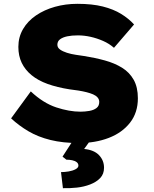

<svg xmlns="http://www.w3.org/2000/svg" viewBox="-20 -738 804 1004"><path d="M391 10Q309 10 244 -6Q179 -22 129 -51.5Q79 -81 38 -119L141 -260Q206 -199 274 -176.5Q342 -154 401 -154Q424 -154 447 -158Q470 -162 484.5 -173Q499 -184 499 -205Q499 -218 490.5 -228Q482 -238 467 -244.5Q452 -251 432 -256Q412 -261 390 -264.5Q368 -268 343 -271Q279 -281 229 -299Q179 -317 145 -345Q111 -373 93.5 -409.5Q76 -446 76 -493Q76 -544 100.5 -586Q125 -628 168.5 -657.5Q212 -687 267.5 -702.5Q323 -718 385 -718Q462 -718 517.5 -704Q573 -690 613 -665.5Q653 -641 681 -610L576 -488Q551 -510 519 -524Q487 -538 453.5 -545.5Q420 -553 387 -553Q355 -553 331.5 -548Q308 -543 294 -532.5Q280 -522 280 -504Q280 -489 294 -479Q308 -469 330 -462Q352 -455 376 -451.5Q400 -448 420 -445Q477 -436 528 -422Q579 -408 618 -384Q657 -360 679 -321Q701 -282 701 -224Q701 -149 660 -96.5Q619 -44 549 -17Q479 10 391 10ZM309 246 299 162Q318 162 339 158.5Q360 155 375 147Q390 139 390 128Q390 117 381 110Q372 103 357.5 100Q343 97 327 97L307 81L375 -24H467L420 41Q472 46 498 73.5Q524 101 524 139Q524 172 504 193Q484 214 451.5 226.5Q419 239 382 243Q345 247 309 246Z"/></svg>

Font: Lexend Exa ExtraBold
Style: Regular
Weight: 800
Designer: Bonnie Shaver-Troup, Thomas Jockin
Foundry: Lexend
Version: Version 1.007